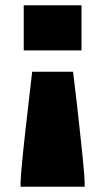

<svg xmlns="http://www.w3.org/2000/svg" viewBox="-20 -530 398 728"><path d="M58 178V162Q58 153 60 127Q62 101 66 62Q70 23 75.5 -27.5Q81 -78 88 -136.5Q95 -195 102 -258H257Q265 -195 271.5 -136.5Q278 -78 283.5 -27.5Q289 23 293 62Q297 101 299 127Q301 153 301 162V178ZM70 -339V-510H289V-339Z"/></svg>

Font: Saira Thin Black
Style: Regular
Weight: 900
Version: Version 1.101